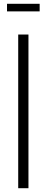

<svg xmlns="http://www.w3.org/2000/svg" viewBox="-20 -992 246 1012"><path d="M76 0V-810H130V0ZM17 -932V-972H189V-932Z"/></svg>

Font: Oswald ExtraLight
Style: Regular
Weight: 250
Designer: Vernon Adams
Foundry: Vernon Adams
Version: Version 4.103;gftools[0.9.33.dev8+g029e19f]